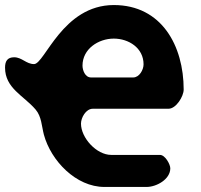

<svg xmlns="http://www.w3.org/2000/svg" viewBox="-21 -734 797 761"><path d="M-1 -466C-1 -384 73 -355 120 -300C144 -272 144 -234 153 -200C181 -97 280 7 393 7H560C599 7 654 -23 654 -67C654 -82 634 -120 613 -120H420C361 -120 300 -188 300 -244C300 -267 319 -303 347 -303H647C677 -303 707 -352 707 -379C707 -552 620 -714 430 -714C227 -714 156 -480 114 -480C83 -480 66 -507 35 -507C8 -507 -1 -491 -1 -466ZM306 -474C306 -540 369 -581 430 -581C489 -581 548 -544 548 -479C548 -457 531 -427 507 -427H340C316 -427 306 -456 306 -474Z"/></svg>

Font: Asimov Print
Style: Regular
Weight: 500
Designer: Google
Version: Version 2.000980: 2014